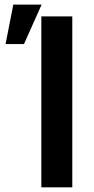

<svg xmlns="http://www.w3.org/2000/svg" viewBox="-20 -797 399 817"><path d="M287.6 -727.3H155.9V0H287.6ZM3.6 -609.4H82L157 -777.3H36.6Z"/></svg>

Font: Margiela Sans Semi Bold
Style: Regular
Weight: 600
Designer: Stefan Endress, Andreas Faust
Version: Version 1.100;FEAKit 1.0